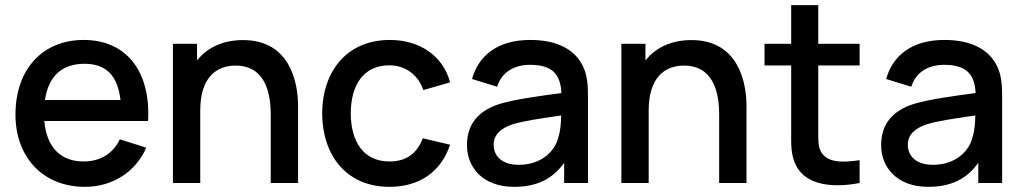

<svg xmlns="http://www.w3.org/2000/svg" viewBox="-20 -710 3968 745"><path d="M309.5 15C414 15 505.5 -40.5 547.5 -137L445 -169.5C418.5 -114 369.5 -83.5 304.5 -83.5C213.5 -83.5 160.5 -140.5 152 -240.5H554.5C565.5 -434 469.5 -555 304.5 -555C146.5 -555 40 -442.5 40 -265.5C40 -98.5 148 15 309.5 15ZM308.5 -462.5C391.5 -462.5 436.5 -417 447.5 -322H154.5C168 -413.5 219 -462.5 308.5 -462.5Z M757 0V-281C757 -409 819 -455.5 894 -455.5C1009 -455.5 1030.5 -349.5 1030.5 -265.5V0H1136.5V-300C1136.5 -383.5 1109 -554.5 923 -554.5C844.5 -554.5 784 -525 744.5 -475.5V-540H651V0Z M1491 15C1607 15 1691 -42.5 1726.5 -148.5L1620.5 -173.5C1598.5 -115.5 1558 -83.5 1491 -83.5C1392 -83.5 1341.5 -158.5 1341 -270C1341.5 -378 1388.5 -456.5 1491 -456.5C1551.5 -456.5 1602 -421 1622.5 -360.5L1726.5 -390.5C1699.5 -492 1610.5 -555 1492.5 -555C1329 -555 1231 -437 1230 -270C1231 -105.5 1325.5 15 1491 15Z M1974.5 15C2062 15 2124.5 -15 2169 -78.5V0H2261.5V-332.5C2261.5 -377.5 2259.5 -416.5 2242.5 -452C2209 -523 2134 -555 2037.5 -555C1912.5 -555 1837.5 -496 1811.5 -403.5L1909 -373.5C1927.5 -433.5 1979.5 -458.5 2036.5 -458.5C2121 -458.5 2155 -423.5 2158.5 -349C2071 -337 1982 -325.5 1919.5 -307C1836 -280.5 1792 -228.5 1792 -147C1792 -59 1855 15 1974.5 15ZM1993 -70.5C1926 -70.5 1895.5 -106 1895.5 -148C1895.5 -190.5 1927 -213.5 1970 -228C2015.5 -241.5 2076 -250 2157.5 -262C2157 -236.5 2155 -202.5 2146.5 -177.5C2134.5 -125 2082 -70.5 1993 -70.5Z M2497 0V-281C2497 -409 2559 -455.5 2634 -455.5C2749 -455.5 2770.5 -349.5 2770.5 -265.5V0H2876.5V-300C2876.5 -383.5 2849 -554.5 2663 -554.5C2584.5 -554.5 2524 -525 2484.5 -475.5V-540H2391V0Z M3315.5 -88.5C3245 -78 3190 -79.5 3166 -120.5C3153 -142.5 3155 -174 3155 -217.5V-456H3315.5V-540H3155V-690H3050V-540H2946.5V-456H3050V-212.5C3050 -153.5 3046.5 -110 3070 -65.5C3109.5 9.5 3214 20 3315.5 0Z M3581.5 15C3669 15 3731.5 -15 3776 -78.5V0H3868.5V-332.5C3868.5 -377.5 3866.5 -416.5 3849.5 -452C3816 -523 3741 -555 3644.5 -555C3519.5 -555 3444.5 -496 3418.5 -403.5L3516 -373.5C3534.5 -433.5 3586.5 -458.5 3643.5 -458.5C3728 -458.5 3762 -423.5 3765.5 -349C3678 -337 3589 -325.5 3526.5 -307C3443 -280.5 3399 -228.5 3399 -147C3399 -59 3462 15 3581.5 15ZM3600 -70.5C3533 -70.5 3502.5 -106 3502.5 -148C3502.5 -190.5 3534 -213.5 3577 -228C3622.5 -241.5 3683 -250 3764.5 -262C3764 -236.5 3762 -202.5 3753.5 -177.5C3741.5 -125 3689 -70.5 3600 -70.5Z"/></svg>

Font: Manrope SemiBold
Style: Regular
Weight: 600
Designer: Mikhail Sharanda
Foundry: Mikhail Sharanda
Version: Version 4.505